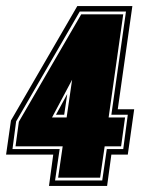

<svg xmlns="http://www.w3.org/2000/svg" viewBox="-39 -611 462 631"><path d="M122 0 136 -103H-19L-3 -215L215 -591H396L348 -252H402L381 -103H327L313 0ZM142 -18H297L312 -121H366L381 -234H327L375 -573H223L14 -212L2 -121H157ZM152 -27 167 -130H12L23 -211L228 -564H366L318 -225H372L359 -130H305L290 -27ZM132 -225H180L198 -349ZM145 -234 182 -302 172 -234Z"/></svg>

Font: Alumni Sans Collegiate One SC
Style: Italic
Weight: 400
Italic angle: -8°
Designer: Robert E. Leuschke
Foundry: Robert E. Leuschke
Version: Version 1.100